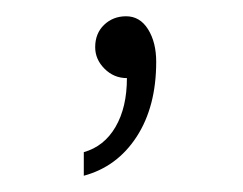

<svg xmlns="http://www.w3.org/2000/svg" viewBox="-20 -96 299 236"><path d="M136 0Q120 0 108.5 -11.5Q97 -23 97 -38Q97 -55 108 -65.5Q119 -76 135 -76Q152 -76 162 -60Q172 -44 172 -20Q172 35 148 72Q124 109 83 120V91Q108 84 122 60Q136 36 136 0Z"/></svg>

Font: Evergrow Sans
Style: Light
Weight: 300
Foundry: 10Web
Version: Version 1.000